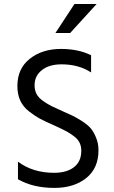

<svg xmlns="http://www.w3.org/2000/svg" viewBox="-20 -922 564 949"><path d="M430.2 -648.9Q369.1 -679.7 282.2 -680.2Q189 -680.2 127.4 -631.6Q65.9 -583 65.9 -497.1Q65.9 -456.1 80.1 -425Q94.2 -394 124.5 -370.6Q154.8 -347.2 177.5 -335.2Q200.2 -323.2 243.2 -304.2Q255.4 -298.8 261.2 -295.9Q291 -282.2 308.6 -272.7Q326.2 -263.2 345.7 -248.5Q365.2 -233.9 373.5 -216.3Q381.8 -198.7 381.8 -176.8Q381.8 -124 345.9 -95.9Q310.1 -67.9 247.1 -67.9Q142.1 -67.9 68.8 -123V-36.1Q143.1 6.8 249 6.8Q345.2 6.8 406 -41.7Q466.8 -90.3 466.8 -179.2Q466.8 -211.9 455.3 -240.5Q443.8 -269 429.4 -286.6Q415 -304.2 386.5 -322.5Q357.9 -340.8 340.1 -349.4Q322.3 -357.9 288.1 -373Q252 -389.2 234.9 -397.5Q217.8 -405.8 193.8 -422.4Q169.9 -439 160.4 -458Q150.9 -477.1 150.9 -501Q150.9 -546.9 187 -575.4Q223.1 -604 284.2 -604Q369.1 -604 430.2 -564ZM348.1 -902.3 253.9 -758.8H326.7L457.5 -902.3Z"/></svg>

Font: FAU Chimera
Style: Regular
Weight: 400
Version: Version 1.002;hotconv 1.0.117;makeotfexe 2.5.65602